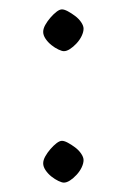

<svg xmlns="http://www.w3.org/2000/svg" viewBox="-20 -380 270 409"><path d="M116 9Q112 9 104.5 5.5Q97 2 89.5 -4Q82 -10 77 -17.5Q72 -25 72 -32Q72 -39 76.5 -47Q81 -55 87.5 -62.5Q94 -70 100.5 -75Q107 -80 112 -80Q117 -80 124.5 -76Q132 -72 140 -66Q148 -60 153 -52.5Q158 -45 158 -39Q158 -32 154 -23.5Q150 -15 143 -7.5Q136 0 129 4.5Q122 9 116 9ZM116 -271Q112 -271 104.5 -274.5Q97 -278 89.5 -284Q82 -290 77 -297.5Q72 -305 72 -312Q72 -319 76.5 -327Q81 -335 87.5 -342.5Q94 -350 100.5 -355Q107 -360 112 -360Q117 -360 124.5 -356Q132 -352 140 -346Q148 -340 153 -332.5Q158 -325 158 -319Q158 -312 154 -303.5Q150 -295 143 -287.5Q136 -280 129 -275.5Q122 -271 116 -271Z"/></svg>

Font: Ancizar Sans Thin
Style: Regular
Weight: 100
Designer: Cesar Puertas, Viviana Monsalve, Julian Moncada, Julian Prieto, Jose Castro, Mariel Hernandez, Felipe Aragon, Sara Alarc
Version: Version 8.100